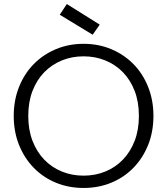

<svg xmlns="http://www.w3.org/2000/svg" viewBox="-20 -924 828 951"><path d="M740 -350Q740 -271 713.5 -205.5Q687 -140 640.5 -92.5Q594 -45 531 -19Q468 7 394 7Q320 7 257 -19Q194 -45 147.5 -92.5Q101 -140 74.5 -205.5Q48 -271 48 -350Q48 -428 74.5 -494Q101 -560 147.5 -607Q194 -654 257 -680.5Q320 -707 394 -707Q468 -707 531 -680.5Q594 -654 640.5 -607Q687 -560 713.5 -494Q740 -428 740 -350ZM120 -350Q120 -281 141 -226.5Q162 -172 199 -133.5Q236 -95 286 -74.5Q336 -54 394 -54Q452 -54 502 -74.5Q552 -95 589 -133.5Q626 -172 647 -226.5Q668 -281 668 -350Q668 -419 647 -473.5Q626 -528 589 -566Q552 -604 502 -624.5Q452 -645 394 -645Q336 -645 286 -624.5Q236 -604 199 -566Q162 -528 141 -473.5Q120 -419 120 -350ZM311 -904 474 -802 439 -752 276 -851Z"/></svg>

Font: SVN-Poppins Light
Style: Regular
Weight: 300
Designer: Ninad Kale (Devanagari), Jonny Pinhorn (Latin)
Foundry: Indian Type Foundry
Version: Version 3.002 2017; ttfautohint (v1.8.3)